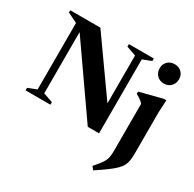

<svg xmlns="http://www.w3.org/2000/svg" viewBox="-203 -934 1430 1413"><g transform="rotate(30 512.0 -227.5)"><path d="M108.5 -50V-615L25 -656V-675H281L643.5 -163.5L604.5 -137V-625L523.5 -653.5V-675H735V-653.5L661.5 -625V3.5H565.5L141.5 -604L165 -621V-50L246 -21.5V0H35V-21.5ZM890 -552Q853.5 -552 830.8 -575.8Q808 -599.5 808 -635Q808 -669.5 830.8 -692.8Q853.5 -716 890 -716Q927.5 -716 950 -692.8Q972.5 -669.5 972.5 -635Q972.5 -599.5 950 -575.8Q927.5 -552 890 -552ZM821 -338.5Q814 -348 804.2 -356.2Q794.5 -364.5 782.2 -372.5Q770 -380.5 756.5 -387V-406L948 -455H969L963.5 -350.5V-4Q963.5 30.5 960 56.5Q956.5 82.5 945.2 104.2Q934 126 911.8 148Q889.5 170 852.8 197Q816 224 760.5 261L739 235Q767 203.5 783.8 181.5Q800.5 159.5 808.2 141.2Q816 123 818.5 103.2Q821 83.5 821 56Z"/></g></svg>

Font: Newsreader 24pt
Style: Bold
Weight: 700
Designer: Hugues Gentile
Foundry: Production Type
Version: Version 1.003